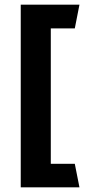

<svg xmlns="http://www.w3.org/2000/svg" viewBox="-20 -716 366 824"><path d="M198 -594V-13H301L321 88H69V-696H321L301 -594Z"/></svg>

Font: Palanquin
Style: Bold
Weight: 700
Designer: Pria Ravichandran
Version: Version 1.0.4